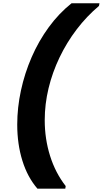

<svg xmlns="http://www.w3.org/2000/svg" viewBox="-20 -933 622 1162"><path d="M375.1 208.7H206.4Q146.4 139.3 115.4 39.2Q84.3 -60.9 84.3 -179.1Q84.3 -281.5 106.8 -385.7Q129.3 -489.9 171.7 -587.4Q214.1 -684.9 275.3 -768.6Q336.5 -852.4 413.3 -913.4H582.1L579 -897.1Q504.7 -834.6 444.3 -755.4Q384 -676.2 340.6 -585.8Q297.2 -495.3 273.9 -399Q250.7 -302.6 250.7 -205.7Q250.7 -92.6 283 10.3Q315.3 113.1 377.6 193Z"/></svg>

Font: Poppins Variable
Style: Italic
Weight: 100
Italic angle: -10°
Designer: Jonny Pinhorn
Foundry: Indian Type Foundry
Version: Version 6.000